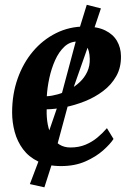

<svg xmlns="http://www.w3.org/2000/svg" viewBox="-20 -681 550 800"><path d="M453 -102Q439.5 -81 409.8 -54.5Q380 -28 336 -8.5Q292 11 234.5 11Q178.5 11 139.2 -8Q100 -27 76 -59.2Q52 -91.5 41.2 -131.5Q30.5 -171.5 30.5 -212.5Q30.5 -288.5 53.5 -353.5Q76.5 -418.5 117.5 -467Q158.5 -515.5 213.8 -543Q269 -570.5 333.5 -570.5Q385.5 -570.5 418.5 -554.2Q451.5 -538 467.5 -510.2Q483.5 -482.5 484 -448Q485 -400 464.5 -363.8Q444 -327.5 409.5 -301.5Q375 -275.5 333.5 -259Q292 -242.5 250.2 -234.2Q208.5 -226 174.5 -225.5Q173.5 -190.5 179.2 -161.5Q185 -132.5 197.2 -111.2Q209.5 -90 228.5 -78.2Q247.5 -66.5 273.5 -66.5Q308.5 -66.5 336.5 -78.2Q364.5 -90 386.5 -108.5Q408.5 -127 425.5 -147ZM303 -508Q271 -508 248 -486.2Q225 -464.5 209.5 -429.8Q194 -395 185.5 -355.5Q177 -316 175 -280Q196 -281 220.8 -288Q245.5 -295 269.5 -308Q293.5 -321 313 -339.5Q332.5 -358 343.8 -382.5Q355 -407 354 -436.5Q353 -472 340 -490Q327 -508 303 -508ZM165 99.5 104.5 86 147.5 -27.5 236 -285 304 -539.5 341.5 -661 400.5 -646 362 -531 272 -275 202 -16Z"/></svg>

Font: Merriweather
Style: Bold Italic
Weight: 700
Italic angle: -7.8°
Version: Version 2.101